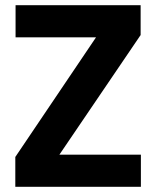

<svg xmlns="http://www.w3.org/2000/svg" viewBox="-20 -720 602 740"><path d="M39 0V-115L350 -576H40V-700H522V-585L209 -124H523V0Z"/></svg>

Font: DM Sans 28pt Black
Style: Regular
Weight: 900
Version: Version 4.004;gftools[0.9.30]